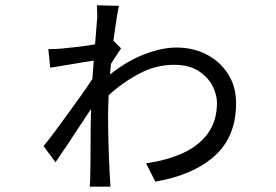

<svg xmlns="http://www.w3.org/2000/svg" viewBox="-20 -665 1040 723"><path d="M345 -585Q347 -598 346 -617.5Q345 -637 345 -645L428 -643Q424 -627 418.5 -592Q413 -557 407 -512L436 -483L398 -425L394 -384Q457 -435 523.5 -460.5Q590 -486 644 -486Q708 -486 758.5 -459.5Q809 -433 839 -386Q869 -339 869 -276Q869 -151 789 -78.5Q709 -6 565 19L530 -50Q608 -61 668.5 -88.5Q729 -116 763 -163Q797 -210 797 -278Q797 -309 780 -342Q763 -375 727 -398Q691 -421 635 -421Q568 -421 505 -388Q442 -355 389 -306L387 -240Q387 -185 388.5 -127Q390 -69 393 -11Q394 -1 394.5 13Q395 27 396 38H318Q319 29 319.5 14.5Q320 0 320 -9Q321 -53 321 -120.5Q321 -188 323 -255Q303 -225 279 -188.5Q255 -152 231.5 -116.5Q208 -81 189 -54L144 -115Q161 -135 185 -167.5Q209 -200 236 -237Q263 -274 287.5 -308.5Q312 -343 328 -368L333 -437L169 -410L162 -480Q176 -480 187 -480.5Q198 -481 211 -482Q232 -484 268 -488Q304 -492 338 -498Z"/></svg>

Font: Go Noto Kurrent-Regular
Style: Regular
Weight: 400
Designer: Monotype Design Team
Foundry: Monotype Imaging Inc.
Version: Version 2.012; ttfautohint (v1.8.4.7-5d5b)